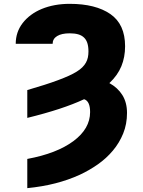

<svg xmlns="http://www.w3.org/2000/svg" viewBox="-20 -757 736 990"><path d="M61.1 -531.2Q61.1 -591.6 96.9 -638.1Q114.7 -661.2 139.6 -679.7Q164.4 -698.2 195.3 -710.9Q226.2 -723.7 262.6 -730.5Q299 -737.2 339.5 -737.2Q473 -737.2 549.4 -684.3Q625 -631.7 625 -518.5Q625 -462.4 605.8 -415.5Q586.6 -368.6 544 -328.5Q587 -305 611 -266.7Q634.9 -228.3 634.9 -174.7Q634.9 -117.2 615.2 -68.7Q595.5 -20.2 562.1 19.5Q528.8 59.3 484.6 90.4Q440.3 121.4 391.3 144.2Q332 171.2 265.6 188.2Q199.2 205.3 120.7 213.1V62.5Q272.7 34.4 358.7 -29.5Q444.6 -93.4 444.6 -179Q444.6 -235.4 413.7 -245.4Q359 -219.8 286.2 -195.8Q213.4 -171.9 120.7 -149.1V-292.6Q169.4 -306.8 208.8 -319.4Q248.2 -332 279.7 -343.8Q311.1 -355.5 334.9 -366.3Q358.7 -377.1 375.7 -387.8Q392.8 -398.4 404.3 -409.8Q415.8 -421.2 422.9 -433.8Q430 -446.4 433.1 -460.8Q436.1 -475.1 436.1 -491.5Q436.1 -517 430.4 -534.8Q424.7 -552.6 412.8 -563.7Q400.9 -574.9 382.8 -580.1Q364.7 -585.2 339.5 -585.2Q297.6 -585.2 274.5 -571Q251.4 -556.8 251.4 -531.2Z"/></svg>

Font: Inter P Black
Style: Regular
Weight: 900
Designer: Rasmus Andersson
Foundry: rsms
Version: Version 3.018;git-588b23468